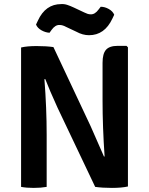

<svg xmlns="http://www.w3.org/2000/svg" viewBox="-20 -913 728 938"><path d="M598 -689 605 -682V-2Q574 5 527 5Q480 5 445 0L261 -387Q221 -475 201 -527L197 -526Q208 -385 208 -254V0Q180 5 144.5 5Q109 5 83 0V-681Q112 -688 159 -688Q206 -688 241 -683L423 -296L488 -148L491 -149Q481 -294 481 -423V-606Q481 -651 498 -670Q515 -689 555 -689ZM353 -758 302 -782Q295 -786 287 -788.5Q279 -791 271 -791Q250 -792 232 -767L222 -753Q202 -754 182.5 -765Q163 -776 156 -793L165 -812Q202 -893 279 -893Q294 -894 309 -889Q324 -884 341 -876L392 -852Q400 -848 407.5 -845.5Q415 -843 423 -843Q444 -842 462 -867L472 -880Q492 -880 511.5 -869Q531 -858 538 -841L529 -822Q491 -741 415 -741Q384 -741 353 -758Z"/></svg>

Font: Signika
Style: Semibold
Weight: 600
Designer: Anna Giedrys
Foundry: Anna Giedrys
Version: Version 1.001